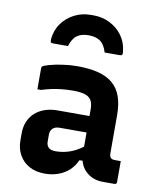

<svg xmlns="http://www.w3.org/2000/svg" viewBox="-90 -882 780 961"><g transform="rotate(10 300.0 -401.5)"><path d="M509.8 -340.5Q509.8 -316.3 509.8 -292.5Q509.8 -268.6 509.8 -244.2Q509.8 -219.8 509.8 -195.5Q509.8 -171.2 509.8 -147.8Q509.8 -139.9 511.5 -134Q513.2 -128 516.8 -124.5Q520.2 -121 525.4 -119.4Q530.5 -117.7 538.3 -117.7Q541.1 -117.7 543.6 -117.7Q546.1 -117.7 549 -117.7H567.8Q567.8 -90.8 567.8 -64.4Q567.8 -37.9 567.8 -11Q567.8 -5.9 564.8 -2.9Q561.8 0 556.8 0Q551.8 0 532.3 0Q512.8 0 497.8 0Q470.2 0 448 -8.8Q425.8 -17.7 408.9 -34.3Q391.9 -50.9 383.2 -74.1Q374.4 -97.3 374.4 -126Q374.4 -157.2 374.4 -189.1Q374.4 -221 374.4 -252.2Q374.4 -269 374.4 -284.7Q374.4 -300.3 374.4 -316.3Q374.4 -332.3 374.4 -348.3Q374.4 -377.1 364 -393.6Q353.6 -410.1 331.3 -416.9Q308.9 -423.7 270.9 -423.7Q242.7 -423.7 216.1 -421Q189.5 -418.4 164.4 -413.1Q139.4 -407.8 113.2 -399.4H94.4Q94.4 -425.6 94.4 -452.9Q94.4 -480.3 94.4 -505.7Q94.4 -509.5 95.4 -511.9Q96.4 -514.4 97.4 -515.4Q103.2 -521.2 130.7 -528.9Q158.1 -536.5 195.9 -542.2Q233.8 -548 270.9 -548Q333.8 -548 378.8 -536.3Q423.8 -524.7 452.8 -499.8Q481.8 -475 495.8 -435.6Q509.8 -396.2 509.8 -340.5ZM190.5 -151.6Q190.5 -131.3 201.8 -120.5Q213.1 -109.7 236.9 -109.7Q264.2 -109.7 290.2 -116.1Q316.1 -122.5 341.5 -136.1Q366.8 -149.7 392.5 -172V-86.4H363.4Q349.5 -55.6 326.5 -34.1Q303.5 -12.7 272 -1.4Q240.6 10 203.6 10Q158 10 124.7 -8.2Q91.4 -26.4 73.3 -58.8Q55.1 -91.1 55.1 -133.6V-169.2Q55.1 -201.5 66 -228Q77 -254.4 97.5 -273.2Q118 -292.1 147 -302.5Q176 -312.8 212.1 -312.8Q247 -312.8 280.3 -312.8Q313.5 -312.8 344 -312.8Q374.6 -312.8 402.3 -312.8Q411.2 -312.8 415.5 -297Q419.9 -281.2 420.9 -261.7Q421.9 -242.2 421.9 -229.1Q390.1 -229.1 360 -229.1Q329.9 -229.1 299.4 -229.1Q268.9 -229.1 236.9 -229.1Q225.1 -229.1 216.6 -226Q208 -222.9 201.7 -216.6Q196.5 -211.4 193.5 -203.8Q190.5 -196.2 190.5 -187ZM300.9 -710.3Q264.1 -710.3 241.7 -694.2Q219.3 -678 207.7 -639.1Q188.6 -639.1 170 -639.1Q151.4 -639.1 132.3 -639.1Q122.3 -639.1 119.8 -643.1Q117.3 -647.1 118.3 -661.1Q123.3 -706.2 147.8 -739.9Q172.3 -773.6 210.5 -793.1Q248.6 -812.6 293.9 -812.6H307.9Q353.3 -812.6 391.4 -793.1Q429.4 -773.6 454 -739.9Q478.6 -706.2 483.4 -661.1Q485.4 -647.1 482.4 -643.1Q479.4 -639.1 469.4 -639.1Q450.3 -639.1 431.7 -639.1Q413.1 -639.1 394 -639.1Q382.5 -678 360.1 -694.2Q337.7 -710.3 300.9 -710.3Z"/></g></svg>

Font: Recursive Sans Linear Light
Style: Regular
Weight: 300
Version: Version 1.085